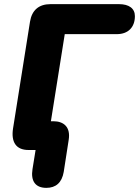

<svg xmlns="http://www.w3.org/2000/svg" viewBox="-20 -725 672 928"><path d="M204 183C250 183 279 158 288 106L312 -49C322 -111 288 -139 238 -139H226L293 -560H545C599 -560 632 -593 632 -647C632 -684 604 -705 555 -705H224C168 -705 134 -676 125 -620L43 -104C33 -39 57 0 118 0H152L137 93C128 150 151 183 204 183Z"/></svg>

Font: SN Pro Heavy
Style: Italic
Weight: 800
Italic angle: -9°
Designer: Tobias Whetton
Foundry: Supernotes
Version: Version 1.001;Glyphs 3.2 (3249)